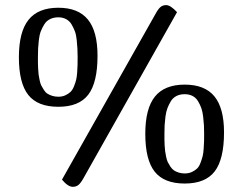

<svg xmlns="http://www.w3.org/2000/svg" viewBox="-20 -698 940 744"><path d="M624 -678.2Q640.6 -678.2 666 -650.9L304.2 -8.8Q293.5 10.7 284.4 18.3Q275.4 25.9 262.2 25.9Q243.2 25.9 220.2 -2L582 -643.1Q592.8 -663.1 601.8 -670.7Q610.8 -678.2 624 -678.2ZM206.1 -668Q283.2 -668 320.6 -622.3Q357.9 -576.7 357.9 -481.9Q357.9 -377.9 322 -331.1Q286.1 -284.2 206.1 -284.2Q126 -284.2 89.6 -330.1Q53.2 -376 53.2 -476.1Q53.2 -574.7 90.6 -621.3Q127.9 -668 206.1 -668ZM206.1 -630.9Q188 -630.9 174.1 -624Q160.2 -617.2 151.9 -604Q143.6 -590.8 138.2 -576.9Q132.8 -563 130.6 -543.5Q128.4 -523.9 127.7 -510.3Q127 -496.6 127 -478Q127 -462.4 127 -455.6Q127 -448.7 127.7 -433.1Q128.4 -417.5 129.6 -409.2Q130.9 -400.9 133.5 -387.5Q136.2 -374 140.1 -366.5Q144 -358.9 150.1 -349.4Q156.2 -339.8 163.8 -335Q171.4 -330.1 182.1 -326.7Q192.9 -323.2 206.1 -323.2Q221.7 -323.2 233.6 -328.9Q245.6 -334.5 253.4 -342Q261.2 -349.6 266.8 -363.8Q272.5 -377.9 275.1 -388.7Q277.8 -399.4 279.1 -418Q280.3 -436.5 280.5 -446.3Q280.8 -456.1 280.8 -474.6Q280.8 -477.1 280.8 -478Q280.8 -496.1 280 -509.5Q279.3 -522.9 277.3 -542.7Q275.4 -562.5 270.3 -576.4Q265.1 -590.3 257.3 -603.5Q249.5 -616.7 236.3 -623.8Q223.1 -630.9 206.1 -630.9ZM695.8 -370.1Q773.4 -370.1 810.8 -324.7Q848.1 -279.3 848.1 -185.1Q848.1 -81.1 812 -33.9Q775.9 13.2 695.8 13.2Q615.7 13.2 579.3 -33Q543 -79.1 543 -179.2Q543 -277.3 580.3 -323.7Q617.7 -370.1 695.8 -370.1ZM695.8 -333Q677.7 -333 664.1 -326.2Q650.4 -319.3 642.3 -306.2Q634.3 -293 628.9 -279.1Q623.5 -265.1 621.1 -245.8Q618.7 -226.6 617.9 -212.4Q617.2 -198.2 617.2 -180.2Q617.2 -165.5 617.2 -158.2Q617.2 -150.9 617.9 -135.7Q618.7 -120.6 619.9 -112.1Q621.1 -103.5 623.8 -90.3Q626.5 -77.1 630.4 -69.3Q634.3 -61.5 640.4 -52.2Q646.5 -43 654.1 -37.8Q661.6 -32.7 672.4 -29.3Q683.1 -25.9 695.8 -25.9Q711.4 -25.9 723.9 -31.7Q736.3 -37.6 744.1 -45.4Q752 -53.2 757.3 -67.9Q762.7 -82.5 765.4 -93.3Q768.1 -104 769.3 -123.3Q770.5 -142.6 770.8 -151.9Q771 -161.1 771 -180.2Q771 -198.2 770.3 -211.9Q769.5 -225.6 767.3 -245.1Q765.1 -264.6 760.3 -278.6Q755.4 -292.5 747.3 -305.9Q739.3 -319.3 726.1 -326.2Q712.9 -333 695.8 -333Z"/></svg>

Font: Sansita Light
Style: Regular
Weight: 300
Designer: Pablo Cosgaya
Foundry: Omnibus-Type
Version: Version 1.006;hotconv 1.0.109;makeotfexe 2.5.65596